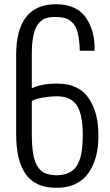

<svg xmlns="http://www.w3.org/2000/svg" viewBox="-20 -872 518 905"><path d="M129.9 -396V-245.1Q129.9 -184.1 136.7 -145Q143.6 -106 158.9 -84.5Q174.3 -63 194.3 -54.9Q214.4 -46.9 245.1 -45.9Q311 -45.9 340.3 -87.9Q370.1 -129.4 370.1 -234.9Q370.1 -335.9 340.8 -377Q312.5 -418 250 -418Q214.8 -418 180.2 -411.6Q146 -405.8 129.9 -396ZM56.2 -238.8V-612.8Q56.2 -852.1 245.1 -852.1Q293 -852.1 329.6 -835.2Q366.2 -818.4 385.7 -787.6Q425.8 -728.5 425.8 -646V-632.8H356Q354 -731.9 323.7 -762.7Q308.6 -779.3 289.3 -785.6Q270 -792 237.8 -792Q210.4 -792 191.7 -784.2Q172.9 -776.4 158.4 -757.1Q144 -737.8 137 -702.6Q129.9 -667.5 129.9 -615.2V-456.1Q175.8 -478 250 -478Q352.5 -478 399.4 -407.2Q443.8 -340.8 443.8 -234.9Q444.3 -181.2 433.1 -137Q421.9 -92.8 398.4 -58.3Q375 -23.9 335.9 -5.1Q296.9 13.7 245.1 13.2Q147.5 13.2 101.8 -50.3Q56.2 -113.8 56.2 -238.8Z"/></svg>

Font: VL Oswald
Style: Light
Weight: 300
Designer: vernon adams
Foundry: vernon adams
Version: Version ; ttfautohint (v0.92.18-e454-dirty) -l 8 -r 50 -G 20